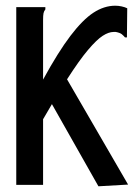

<svg xmlns="http://www.w3.org/2000/svg" viewBox="-20 -648 490 673"><path d="M37 -623H139V-615Q134 -609 132.5 -601.5Q131 -594 131 -578V-369Q184 -466 227 -522.5Q270 -579 307.5 -603.5Q345 -628 384 -628Q395 -628 406.5 -625.5Q418 -623 426 -619L425 -527V-517H418Q413 -523 407 -528Q401 -533 386 -536Q384 -536 378 -536Q361 -536 340 -522.5Q319 -509 288.5 -473Q258 -437 215 -370L429 -1L325 5L162 -283Q147 -258 131 -230V0H37Z"/></svg>

Font: Inconsolata SemiCondensed SemiBold
Style: Regular
Weight: 600
Width: 4
Monospace: yes
Designer: Raph Levien, Cyreal, Brenton Simpson
Foundry: Raph Levien, Cyreal, Google
Version: Version 3.001; ttfautohint (v1.8.2.53-6de2)